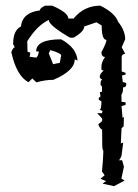

<svg xmlns="http://www.w3.org/2000/svg" viewBox="-20 -468 484 671"><path d="M165.5 -243.7 189 -248.5 193.8 -274.4Q193.8 -281.7 156.2 -293L150.4 -281.7ZM338.4 173.8 350.6 165 331.1 156.7 345.7 144.5 336.4 131.3Q339.8 98.1 341.3 60.1Q337.4 52.7 337.4 41L336.9 -14.6Q326.2 -22 323.7 -33.7L336.9 -44.9V-53.7L319.8 -72.3H336.4L338.4 -80.6L328.6 -84Q334.5 -87.9 334.5 -113.8L325.2 -119.1V-126L331.5 -131.3L328.6 -145.5L336.4 -147.5V-165.5L331.5 -171.4V-178.7Q331.5 -184.6 336.9 -190.9Q328.6 -192.4 328.6 -201.7Q330.1 -210.4 341.8 -221.2L334.5 -224.1V-235.4Q334.5 -250.5 347.2 -269Q334.5 -269 334.5 -285.6Q352.1 -318.8 352.1 -328.6Q335.4 -328.6 335.4 -378.9L316.9 -390.1L274.4 -375.5Q274.4 -357.9 237.3 -336.4H224.6Q150.4 -379.4 150.4 -398.4Q109.4 -378.9 75.2 -323.7Q75.2 -309.6 76.2 -287.1L85.9 -284.2L83.5 -269.5L106.9 -266.6L111.8 -272.5L116.2 -287.6L106.4 -288.6Q106.4 -330.6 193.8 -330.6Q247.6 -301.3 251 -256.3L241.2 -260.7Q241.2 -220.7 166.5 -189Q137.7 -189 107.4 -180.2L92.8 -193.8L79.6 -180.7Q38.1 -202.1 19.5 -285.6Q25.9 -302.7 31.7 -302.7L25.9 -314Q25.9 -362.3 53.2 -375.5Q58.1 -423.8 119.1 -431.6Q119.1 -439.5 137.7 -448.2H162.6Q218.8 -423.8 218.8 -403.3H237.3Q273.9 -448.2 330.6 -448.2Q382.3 -422.4 392.6 -392.1Q417.5 -361.3 417.5 -330.6L405.3 -302.7L417.5 -280.3Q405.3 -278.3 405.3 -269V-218.3L418.9 -213.4V-207.5L406.2 -204.1L409.2 -180.7Q421.4 -180.7 421.4 -173.8Q421.4 -162.6 410.2 -162.6L409.2 -147.9L404.3 -136.2L404.8 -112.3L418.9 -110.4V-101.6L404.8 -97.2L408.2 -56.2L413.1 -59.1L412.1 -26.4L404.8 -20L402.3 33.2L410.6 30.3Q405.8 69.8 404.8 75.4Q403.8 81.1 396 92.3L406.7 91.8L413.1 114.7L404.3 156.2L415.5 163.1L378.4 182.6Z"/></svg>

Font: Truetypewriter PolyglOTT
Style: Regular
Weight: 400
Designer: Sergey Beatoff a.k.a. Sam_T
Version: Version 3.76